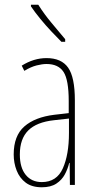

<svg xmlns="http://www.w3.org/2000/svg" viewBox="-20 -783 406 813"><path d="M177 -537Q240 -537 268.5 -496.5Q297 -456 297 -358V0H276L275 -93H273Q267 -68 254.5 -44.5Q242 -21 218.5 -5.5Q195 10 157 10Q115 10 89 -9.5Q63 -29 50.5 -61Q38 -93 38 -129Q38 -208 83 -247.5Q128 -287 210 -297L271 -304V-355Q271 -445 249 -478.5Q227 -512 177 -512Q159 -512 135 -506Q111 -500 83 -483L72 -505Q123 -537 177 -537ZM209 -274Q135 -266 99.5 -230.5Q64 -195 64 -129Q64 -73 89 -42.5Q114 -12 157 -12Q220 -12 246 -70Q272 -128 272 -220V-281ZM142 -763Q168 -722 197.5 -687Q227 -652 256 -617V-606H240Q221 -625 197 -650.5Q173 -676 150.5 -703.5Q128 -731 111 -756V-763Z"/></svg>

Font: Noto Sans Thai ExtCond Thin
Style: Regular
Weight: 100
Width: 2
Designer: Monotype Design Team
Foundry: Monotype Imaging Inc.
Version: Version 2.002; ttfautohint (v1.8.4.7-5d5b)